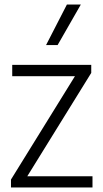

<svg xmlns="http://www.w3.org/2000/svg" viewBox="-20 -828 454 848"><path d="M28.5 0V-35L311 -491.5H34V-541.5H383V-506L100.5 -49.5H388.5V0ZM183.5 -629 275.5 -808H337L234.5 -629Z"/></svg>

Font: Encode Sans SmCnd Lt
Style: Regular
Weight: 300
Width: 4
Designer: Multiple Designers
Foundry: Impallari Type
Version: Version 3.002; ttfautohint (v1.8.3) -l 8 -r 50 -G 200 -x 14 